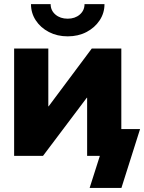

<svg xmlns="http://www.w3.org/2000/svg" viewBox="-20 -759 702 935"><path d="M570.8 0H404.3V-283.2H402.8L189.5 0H48.8V-522.5H215.3V-241.2H216.8L426.8 -522.5H570.8ZM309.6 -582Q258.8 -582 218.3 -603Q177.7 -624 154.3 -659.7Q130.9 -695.3 130.9 -738.8H226.6Q226.6 -708 250 -688Q273.4 -668 309.6 -668Q345.2 -668 368.4 -688Q391.6 -708 391.6 -738.8H488.8Q488.8 -695.3 465.1 -659.7Q441.4 -624 401.1 -603Q360.8 -582 309.6 -582ZM416.5 156.2 466.3 0H423.3V-130.4H662.1L571.3 156.2Z"/></svg>

Font: Inter 28pt ExtraBold
Style: Regular
Weight: 800
Designer: Rasmus Andersson
Foundry: rsms
Version: Version 4.001;git-66647c0bb